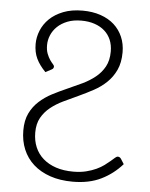

<svg xmlns="http://www.w3.org/2000/svg" viewBox="-52 -759 635 811"><g transform="rotate(5 265.5 -354.0)"><path d="M131.5 -443Q105.5 -469.5 92.8 -496.2Q80 -523 80 -558Q80 -587 91.5 -615.2Q103 -643.5 126 -665.8Q149 -688 184 -701.8Q219 -715.5 265.5 -715.5Q308 -715.5 342.2 -703.8Q376.5 -692 400 -670.8Q423.5 -649.5 436.2 -620Q449 -590.5 449 -555Q449 -511 434.5 -479.8Q420 -448.5 396.2 -425.8Q372.5 -403 342 -386.5Q311.5 -370 280 -355.5Q248.5 -341 218 -326.5Q187.5 -312 163.8 -293Q140 -274 125.5 -248.2Q111 -222.5 111 -185.5Q111 -151 122.8 -123.2Q134.5 -95.5 157 -75.8Q179.5 -56 211.8 -45.2Q244 -34.5 285 -34.5Q315.5 -34.5 339.5 -40.5Q363.5 -46.5 382.2 -55.2Q401 -64 414.8 -74.2Q428.5 -84.5 438.8 -93.2Q449 -102 455.8 -108Q462.5 -114 467.5 -114Q472 -114 475.2 -112Q478.5 -110 481 -106.5L495 -84.5Q457 -41.5 406.5 -16.8Q356 8 286.5 8Q232.5 8 190.5 -6.5Q148.5 -21 119.5 -47Q90.5 -73 75.2 -109.5Q60 -146 60 -190Q60 -232.5 74.5 -262.5Q89 -292.5 113 -314.2Q137 -336 167.2 -351.8Q197.5 -367.5 229.5 -381.5Q261.5 -395.5 291.8 -410Q322 -424.5 346 -443.8Q370 -463 384.5 -489.5Q399 -516 399 -554Q399 -581 389.8 -603Q380.5 -625 363 -640.5Q345.5 -656 320.5 -664.5Q295.5 -673 264 -673Q230.5 -673 205.2 -663Q180 -653 163 -636.8Q146 -620.5 137.2 -599.8Q128.5 -579 128.5 -557.5Q128.5 -536.5 134.2 -521.5Q140 -506.5 147 -496.2Q154 -486 159.8 -479.8Q165.5 -473.5 165.5 -470Q165.5 -461 157.5 -457Z"/></g></svg>

Font: Lato Light
Style: Regular
Weight: 300
Designer: Lukasz Dziedzic
Foundry: tyPoland Lukasz Dziedzic
Version: Version 2.007; 2014-02-27